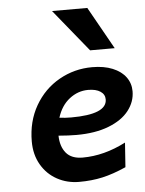

<svg xmlns="http://www.w3.org/2000/svg" viewBox="-55 -817 659 874"><g transform="rotate(-5 274.5 -380.0)"><path d="M271.5 12.2Q216.8 12.2 171.1 -12.7Q125.5 -37.6 98.9 -83.5Q72.3 -129.4 72.3 -189.5Q72.3 -281.2 113.5 -352.8Q154.8 -424.3 224.4 -463.6Q293.9 -502.9 375.5 -502.9Q429.2 -502.9 468.5 -486.8Q507.8 -470.7 528.6 -442.4Q549.3 -414.1 549.3 -377.9Q549.3 -330.1 518.1 -289.8Q486.8 -249.5 425.3 -225.6Q363.8 -201.7 277.8 -201.7Q241.7 -201.7 195.8 -205.6Q196.8 -155.8 221.4 -126.2Q246.1 -96.7 296.9 -96.7Q395 -96.7 494.6 -147.9L486.8 -36.1Q427.7 -9.8 378.4 1.2Q329.1 12.2 271.5 12.2ZM260.3 -283.2Q424.3 -283.2 424.3 -351.6Q424.3 -374.5 404.1 -387.9Q383.8 -401.4 348.1 -401.4Q301.3 -401.4 262.7 -371.3Q224.1 -341.3 207 -286.6Q233.9 -283.2 260.3 -283.2ZM377 -773.4 485.4 -580.1H373L215.8 -773.4Z"/></g></svg>

Font: Lesson One
Style: Bold Italic
Weight: 700
Italic angle: -14°
Designer: But Ko, Victor Gaultney, Annie Olsen, Julie Remington, Don Collingsworth, Eric Hays, Becca Hirsbrunner
Version: Version 1.100